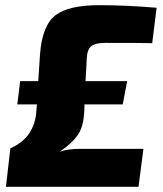

<svg xmlns="http://www.w3.org/2000/svg" viewBox="-20 -723 629 743"><path d="M586 -693 569 -556Q530 -557 387 -557Q350 -557 334 -545Q318 -533 316 -500L311 -409H472L455 -319H307L306 -291Q303 -231 280 -199Q257 -167 211 -136Q243 -147 289 -147H535L516 0H3L20 -149Q116 -191 121 -298L123 -319H47L58 -409H128L135 -515Q144 -626 195.5 -664.5Q247 -703 363 -703Q465 -703 586 -693Z"/></svg>

Font: Exo 2.0 Extra Bold
Style: Italic
Weight: 800
Italic angle: -8°
Designer: Natanael Gama
Version: Version 1.001;PS 001.001;hotconv 1.0.70;makeotf.lib2.5.58329